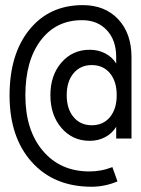

<svg xmlns="http://www.w3.org/2000/svg" viewBox="-20 -585 540 735"><path d="M426.8 -220.7Q426.8 -273.4 400.9 -304.7Q375 -335.9 331.1 -335.9Q288.1 -335.9 261.7 -304.7Q235.4 -273.4 235.4 -220.7Q235.4 -168 261.7 -136.7Q288.1 -105.5 331.1 -105.5Q375 -105.5 400.9 -136.7Q426.8 -168 426.8 -220.7ZM483.4 -54.7H424.8V-99.6Q409.2 -74.2 382.8 -60.1Q356.4 -45.9 323.2 -45.9Q257.8 -45.9 215.3 -95.2Q172.9 -144.5 172.9 -220.7Q172.9 -296.9 215.3 -345.7Q257.8 -394.5 323.2 -394.5Q356.4 -394.5 383.3 -380.4Q410.2 -366.2 424.8 -341.8V-367.2Q424.8 -430.7 389.2 -469.2Q353.5 -507.8 293.9 -507.8Q194.3 -507.8 135.7 -430.2Q77.1 -352.5 77.1 -219.7Q77.1 -86.9 144 -7.8Q210.9 71.3 322.3 71.3Q343.8 71.3 365.7 67.4Q387.7 63.5 410.2 54.7L429.7 109.4Q404.3 120.1 379.4 125Q354.5 129.9 331.1 129.9Q186.5 129.9 101.6 35.2Q16.6 -59.6 16.6 -219.7Q16.6 -377.9 92.8 -471.7Q168.9 -565.4 296.9 -565.4Q381.8 -565.4 432.6 -511.2Q483.4 -457 483.4 -366.2Z"/></svg>

Font: BabelStone Xiangqi
Style: Regular
Weight: 400
Designer: Andrew West
Foundry: BabelStone
Version: Version 11.000 June 09, 2018